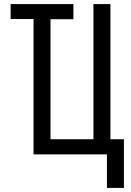

<svg xmlns="http://www.w3.org/2000/svg" viewBox="-20 -755 640 939"><path d="M586 164H503V0H144V-662H32V-735H339V-661H227V-74H437V-735H520V-74H586Z"/></svg>

Font: Iosevka Meiseki Sans
Style: Regular
Weight: 400
Monospace: yes
Designer: Belleve Invis
Foundry: Belleve Invis
Version: Version 11.2.6; ttfautohint (v1.8.4)